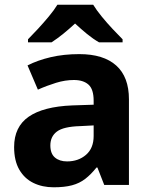

<svg xmlns="http://www.w3.org/2000/svg" viewBox="-20 -786 639 816"><path d="M317 -556Q420 -556 474 -507.5Q528 -459 528 -364V0H423L394 -74H390Q367 -45 342.5 -26Q318 -7 286 1.5Q254 10 208 10Q160 10 122 -8.5Q84 -27 62 -65Q40 -103 40 -161Q40 -247 102 -290Q164 -333 287 -338L378 -341V-358Q378 -407 356 -426.5Q334 -446 294 -446Q257 -446 218 -434Q179 -422 141 -405L97 -508Q140 -530 195.5 -543Q251 -556 317 -556ZM321 -250Q250 -248 222 -227Q194 -206 194 -168Q194 -133 213.5 -116.5Q233 -100 265 -100Q313 -100 345.5 -128Q378 -156 378 -208V-253ZM376 -766Q390 -743 412.5 -715.5Q435 -688 459 -662.5Q483 -637 501 -619V-606H401Q375 -621 350 -641.5Q325 -662 299 -686Q273 -662 249 -642.5Q225 -623 199 -606H99V-619Q118 -638 141.5 -663.5Q165 -689 187.5 -716Q210 -743 224 -766Z"/></svg>

Font: Noto Sans Lao UI
Style: Regular
Weight: 400
Designer: Monotype Design Team
Foundry: Monotype Imaging Inc.
Version: Version 2.000